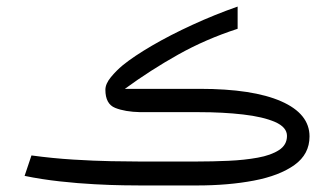

<svg xmlns="http://www.w3.org/2000/svg" viewBox="-20 -567 1021 587"><path d="M581.5 0H410.2Q395 0 357.4 -0.5Q319.8 -1 269.3 -3.7Q218.8 -6.3 162.8 -12.5Q106.9 -18.6 55.2 -29.3L76.2 -91.8Q140.6 -83 203.9 -79.1Q267.1 -75.2 319.8 -74.2Q372.6 -73.2 405.3 -73.2H581.1Q629.9 -73.2 678.7 -75.4Q727.5 -77.6 768.1 -85Q808.6 -92.3 833 -108.2Q857.4 -124 857.4 -151.4Q857.4 -178.2 820.8 -194.1Q784.2 -210 723.1 -217Q662.1 -224.1 587.9 -224.1H408.7Q362.3 -225.1 332.3 -237.1Q302.2 -249 302.2 -292.5Q302.2 -310.5 318.8 -330.8Q335.4 -351.1 355.5 -367.7Q389.2 -395 444.8 -427.5Q500.5 -460 568.6 -491.2Q636.7 -522.5 706.5 -546.9V-479Q608.9 -447.3 524.4 -399.9Q439.9 -352.5 361.8 -295.4H590.3Q752.9 -295.4 839.6 -257.3Q926.3 -219.2 926.3 -149.9Q926.3 -95.7 880.4 -62.7Q834.5 -29.8 756.3 -14.9Q678.2 0 581.5 0Z"/></svg>

Font: Vazir Light UI
Style: Light-UI
Weight: 300
Designer: Saber Rastikerdar
Foundry: Saber Rastikerdar
Version: Version 30.0.0